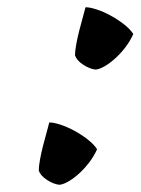

<svg xmlns="http://www.w3.org/2000/svg" viewBox="-20 -472 388 530"><path d="M143 38Q127 36 109.5 24.5Q92 13 87 -1Q87 -13 90.5 -32Q94 -51 99 -70.5Q104 -90 109 -107.5Q114 -125 116 -134Q128 -134 146.5 -128Q165 -122 184.5 -111.5Q204 -101 221.5 -87.5Q239 -74 248 -60Q239 -40 225 -22Q211 -4 195.5 9.5Q180 23 166 30.5Q152 38 143 38ZM243 -280Q227 -282 209.5 -293.5Q192 -305 187 -319Q187 -331 190.5 -350Q194 -369 199 -388.5Q204 -408 209 -425.5Q214 -443 216 -452Q228 -452 246.5 -446Q265 -440 284.5 -429.5Q304 -419 321.5 -405.5Q339 -392 348 -378Q339 -358 325 -340Q311 -322 295.5 -308.5Q280 -295 266 -287.5Q252 -280 243 -280Z"/></svg>

Font: Kaushan Script
Style: Regular
Weight: 400
Designer: Pablo Impallari
Foundry: Pablo Impallari
Version: Version 1.002